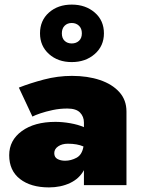

<svg xmlns="http://www.w3.org/2000/svg" viewBox="-20 -805 620 835"><path d="M154 -660Q154 -716 193 -750.5Q232 -785 292 -785Q352 -785 392 -750.5Q432 -716 432 -660Q432 -605 392 -570Q352 -535 292 -535Q232 -535 193 -570Q154 -605 154 -660ZM249 -660Q249 -639 261 -627.5Q273 -616 292 -616Q311 -616 323.5 -627.5Q336 -639 336 -660Q336 -681 323.5 -693Q311 -705 292 -705Q273 -705 261 -693Q249 -681 249 -660ZM121 -298 62 -424Q110 -443 170.5 -459Q231 -475 293 -475Q361 -475 414.5 -457Q468 -439 499 -404.5Q530 -370 530 -320V0H345V-65Q325 -28 284.5 -9Q244 10 193 10Q114 10 67 -26.5Q20 -63 20 -130Q20 -195 75 -235Q130 -275 221 -275Q252 -275 286 -269Q320 -263 345 -252V-272Q345 -298 328 -315.5Q311 -333 273 -333Q240 -333 209.5 -326.5Q179 -320 155.5 -312Q132 -304 121 -298ZM216 -139Q216 -121 230 -113.5Q244 -106 263 -106Q289 -106 313 -119Q337 -132 343 -168Q316 -180 275 -180Q250 -180 233 -168.5Q216 -157 216 -139Z"/></svg>

Font: Jost* Black
Style: Regular
Weight: 900
Version: Version 3.7